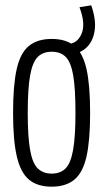

<svg xmlns="http://www.w3.org/2000/svg" viewBox="-20 -690 388 720"><path d="M29 -267Q29 -370 42.5 -430.5Q56 -491 88 -517.5Q120 -544 174 -544Q228 -544 259.5 -517.5Q291 -491 304.5 -430.5Q318 -370 318 -267Q318 -164 304.5 -103.5Q291 -43 259 -16.5Q227 10 174 10Q120 10 88.5 -16.5Q57 -43 43 -103.5Q29 -164 29 -267ZM84 -267Q84 -177 93 -127Q102 -77 122 -58Q142 -39 174 -39Q206 -39 225.5 -58Q245 -77 254 -127Q263 -177 263 -267Q263 -358 254.5 -407.5Q246 -457 226.5 -476.5Q207 -496 174 -496Q141 -496 121.5 -476.5Q102 -457 93 -407.5Q84 -358 84 -267ZM227 -486V-525H232Q269 -525 285.5 -562.5Q302 -600 278 -663L322 -670Q341 -617 335 -575.5Q329 -534 302.5 -510Q276 -486 235 -486Z"/></svg>

Font: Georama Condensed Light
Style: Regular
Weight: 300
Width: 3
Designer: Jean-Baptiste Levee
Foundry: Production Type
Version: Version 1.000